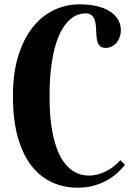

<svg xmlns="http://www.w3.org/2000/svg" viewBox="-20 -750 600 891"><path d="M375 -688Q361.8 -688 344.2 -682.6Q326.7 -677.2 308.3 -662.4Q290 -647.5 272.5 -620.6Q254.9 -593.8 241 -551Q227.1 -508.3 218.5 -447.3Q210 -386.2 210 -303.2Q210 -224.1 218.5 -166Q227.1 -107.9 241.5 -67.1Q255.9 -26.4 274.4 -0.5Q293 25.4 313.5 39.8Q334 54.2 354.5 59.6Q375 64.9 393.1 64.9Q412.1 64.9 431.6 60.1Q451.2 55.2 470 45.9Q488.8 36.6 506.1 23.4Q523.4 10.3 538.1 -6.8L560.1 15.1Q545.4 33.2 524.9 52Q504.4 70.8 477.3 86.2Q450.2 101.6 416.5 111.3Q382.8 121.1 341.8 121.1Q277.8 121.1 222.9 96.7Q168 72.3 127.2 20.8Q86.4 -30.8 63.2 -111.3Q40 -191.9 40 -304.2Q40 -409.7 64.5 -489.3Q88.9 -568.8 130.9 -622.3Q172.9 -675.8 229.5 -702.9Q286.1 -730 350.1 -730Q392.6 -730 427.5 -721.9Q462.4 -713.9 487.8 -698.5Q513.2 -683.1 527.1 -660.4Q541 -637.7 541 -608.9Q541 -595.7 536.6 -581.3Q532.2 -566.9 523.2 -554.9Q514.2 -543 501 -535.4Q487.8 -527.8 470.2 -527.8Q454.6 -527.8 446 -534.7Q437.5 -541.5 433.3 -552.7Q429.2 -564 428 -578.4Q426.8 -592.8 426.3 -607.9Q425.8 -623 424.1 -637.5Q422.4 -651.9 417.2 -663.1Q412.1 -674.3 402.3 -681.2Q392.6 -688 375 -688Z"/></svg>

Font: Berkshire Swash
Style: Regular
Weight: 400
Designer: Astigmatic (AOETI)
Foundry: Astigmatic (AOETI)
Version: Version 1.001